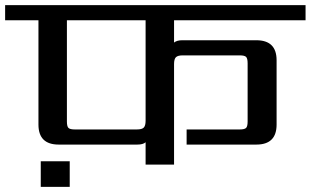

<svg xmlns="http://www.w3.org/2000/svg" viewBox="-40 -642 1212 749"><path d="M119 87V-13H232V87ZM528 -171V-563H221V-168Q221 -149 227 -143Q233 -137 252 -137H494Q514 -137 521 -144.5Q528 -152 528 -171ZM1152 -563H639V-476Q650 -485 671 -485H960Q1039 -485 1039 -407V-156Q1039 -78 960 -78H688V-137H895Q914 -137 920 -143Q926 -149 926 -168V-395Q926 -414 920 -420Q914 -426 895 -426H673Q654 -426 646.5 -419Q639 -412 639 -392V0H528V-87Q518 -78 496 -78H189Q110 -78 110 -156V-563H-20V-622H1152Z"/></svg>

Font: Sarpanch Medium
Style: Regular
Weight: 500
Designer: Manushi Parikh (Devanagari and Latin), Jyotish Sonowal (Devanagari)
Foundry: Indian Type Foundry
Version: Version 2.004;PS 1.0;hotconv 1.0.78;makeotf.lib2.5.61930; tt